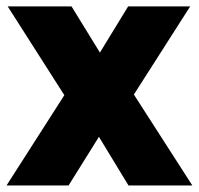

<svg xmlns="http://www.w3.org/2000/svg" viewBox="-31 -568 609 588"><path d="M-11 0 166 -276.5 -7.5 -548.5H188L275 -407L361.5 -548.5H551.5L379 -278.5L558 0H362.5L272 -149L179 0Z"/></svg>

Font: Encode Sans SmCnd XBd
Style: Regular
Weight: 800
Width: 4
Designer: Multiple Designers
Foundry: Impallari Type
Version: Version 3.002; ttfautohint (v1.8.3) -l 8 -r 50 -G 200 -x 14 